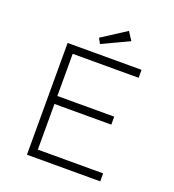

<svg xmlns="http://www.w3.org/2000/svg" viewBox="-156 -1010 1022 1130"><g transform="rotate(20 354.5 -445.0)"><path d="M142 0V-700H605V-650H192V-50H601V0ZM167 -336V-386H548V-336ZM323 -759 305 -792 457 -890 491 -838Z"/></g></svg>

Font: Lexend Exa ExtraLight
Style: Regular
Weight: 250
Designer: Bonnie Shaver-Troup, Thomas Jockin
Foundry: Lexend
Version: Version 1.007